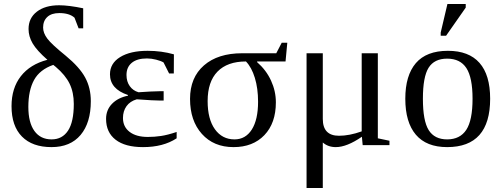

<svg xmlns="http://www.w3.org/2000/svg" viewBox="-20 -725 2506 959"><path d="M122.6 -580.1Q122.6 -634.8 164.1 -666.7Q205.6 -698.7 275.4 -698.7Q322.8 -698.7 395.5 -683.6V-583.5H372.6L352.1 -636.7Q326.2 -659.7 276.4 -659.7Q236.8 -659.7 216.1 -640.1Q195.3 -620.6 195.3 -587.4Q195.3 -560.5 216.1 -532.5Q236.8 -504.4 308.1 -446.8Q377.4 -389.6 405.5 -337.6Q433.6 -285.6 433.6 -219.7Q433.6 -111.8 382.6 -51Q331.5 9.8 237.3 9.8Q141.6 9.8 89.6 -43Q37.6 -95.7 37.6 -194.8Q37.6 -284.7 84 -344.2Q130.4 -403.8 216.8 -426.3Q163.6 -473.1 143.1 -508.1Q122.6 -543 122.6 -580.1ZM121.6 -190.9Q121.6 -112.8 151.9 -70.8Q182.1 -28.8 237.8 -28.8Q291 -28.8 319.8 -72.5Q348.6 -116.2 348.6 -206.1Q348.6 -263.7 327.6 -306.9Q306.6 -350.1 258.3 -391.1L246.1 -400.9Q178.7 -377.4 150.1 -325.4Q121.6 -273.4 121.6 -190.9Z M862.3 -34.2Q795.4 9.8 694.3 9.8Q605 9.8 557.4 -27.1Q509.8 -64 509.8 -131.3Q509.8 -175.8 539.3 -206.3Q568.8 -236.8 619.1 -247.1V-250.5Q529.3 -280.3 529.3 -354Q529.3 -408.7 580.1 -439.9Q630.9 -471.2 717.3 -471.2Q786.6 -471.2 848.6 -453.6L848.1 -357.9H824.7L796.9 -413.1Q783.7 -420.9 760 -427Q736.3 -433.1 713.9 -433.1Q665 -433.1 638.4 -411.4Q611.8 -389.6 611.8 -350.6Q611.8 -317.4 628.2 -294.7Q644.5 -272 671.9 -264.2Q691.4 -266.1 730.2 -267.8Q769 -269.5 781.7 -269.5H797.4V-222.7H781.7Q748.5 -222.7 663.1 -229Q629.4 -219.2 611.8 -194.6Q594.2 -169.9 594.2 -135.7Q594.2 -91.8 627.2 -66.4Q660.2 -41 718.3 -41Q752 -41 784.7 -45.9Q817.4 -50.8 862.3 -65.9Z M1387.2 -511.7H1415L1406.2 -418H1264.2V-414.6Q1309.6 -375 1333.7 -322.5Q1357.9 -270 1357.9 -213.9Q1357.9 -109.9 1300.5 -50Q1243.2 9.8 1146.5 9.8Q1047.4 9.8 988.3 -56.2Q929.2 -122.1 929.2 -231Q929.2 -337.9 998.8 -398.4Q1068.4 -459 1189.5 -459H1359.9ZM1151.4 -28.8Q1206.5 -28.8 1237.8 -78.1Q1269 -127.4 1269 -216.8Q1269 -283.7 1252.9 -336.2Q1236.8 -388.7 1208.5 -418Q1115.7 -418 1066.4 -367.4Q1017.1 -316.9 1017.1 -220.2Q1017.1 -129.9 1053.5 -79.3Q1089.8 -28.8 1151.4 -28.8Z M1867.2 -459V-34.2L1925.3 -22V0H1791.5L1787.6 -42Q1712.4 9.8 1657.2 9.8Q1618.7 9.8 1592.3 -13.2V213.9H1511.2V-459H1592.3V-130.9Q1592.3 -46.9 1673.3 -46.9Q1725.1 -46.9 1786.6 -68.8V-459Z M2428.2 -231.9Q2428.2 9.8 2213.4 9.8Q2109.9 9.8 2057.1 -52.2Q2004.4 -114.3 2004.4 -231.9Q2004.4 -348.1 2057.1 -409.7Q2109.9 -471.2 2217.3 -471.2Q2321.8 -471.2 2375 -410.9Q2428.2 -350.6 2428.2 -231.9ZM2340.3 -231.9Q2340.3 -337.4 2309.6 -384.8Q2278.8 -432.1 2213.4 -432.1Q2149.4 -432.1 2120.8 -386.7Q2092.3 -341.3 2092.3 -231.9Q2092.3 -121.1 2121.3 -75Q2150.4 -28.8 2213.4 -28.8Q2277.8 -28.8 2309.1 -76.7Q2340.3 -124.5 2340.3 -231.9ZM2181.2 -546.4V-562.5L2214.8 -705.1H2306.2V-687L2208 -546.4Z"/></svg>

Font: Times New Roman
Style: Regular
Weight: 400
Designer: Steve Matteson
Foundry: Ascender Corporation
Version: Version 2.00.3